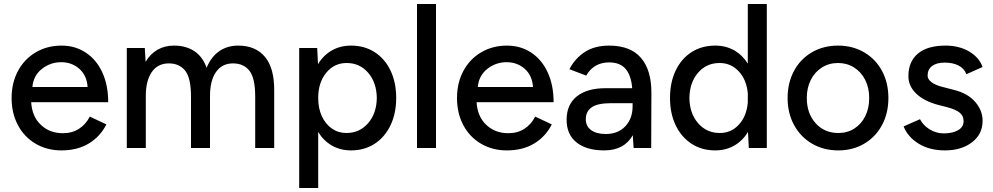

<svg xmlns="http://www.w3.org/2000/svg" viewBox="-20 -740 4966 960"><path d="M38 -250Q38 -326 70 -385.5Q102 -445 159 -478.5Q216 -512 288 -512Q356 -512 409 -477Q462 -442 491.5 -378Q521 -314 521 -229H136Q140 -158 184 -116Q228 -74 294 -74Q341 -74 375 -96Q409 -118 429 -157L512 -118Q481 -57 424 -22.5Q367 12 287 12Q215 12 158 -21.5Q101 -55 69.5 -114.5Q38 -174 38 -250ZM418 -305Q414 -363 376.5 -396Q339 -429 286 -429Q232 -429 189.5 -395.5Q147 -362 142 -305Z M614 -500H704L708 -431Q731 -470 767 -491Q803 -512 850 -512Q910 -512 952 -484Q994 -456 1013 -401Q1035 -455 1075.5 -483.5Q1116 -512 1171 -512Q1258 -512 1305 -455.5Q1352 -399 1351 -286V0H1256V-256Q1256 -350 1227 -386.5Q1198 -423 1145 -423Q1090 -423 1060 -380Q1030 -337 1030 -260V0H935V-256Q935 -350 906 -386.5Q877 -423 824 -423Q769 -423 739 -380Q709 -337 709 -260V0H614Z M1476 -500H1566L1570 -419Q1597 -464 1639.5 -488Q1682 -512 1735 -512Q1802 -512 1853 -479.5Q1904 -447 1932.5 -387.5Q1961 -328 1961 -250Q1961 -173 1932.5 -113.5Q1904 -54 1853 -21Q1802 12 1735 12Q1682 12 1640 -12Q1598 -36 1571 -80V200H1476ZM1712 -75Q1778 -75 1820.5 -124Q1863 -173 1864 -250Q1863 -327 1821 -376Q1779 -425 1713 -425Q1651 -425 1611 -376Q1571 -327 1571 -250Q1571 -199 1589 -159.5Q1607 -120 1639 -97.5Q1671 -75 1712 -75Z M2065 -720H2160V0H2065Z M2265 -250Q2265 -326 2297 -385.5Q2329 -445 2386 -478.5Q2443 -512 2515 -512Q2583 -512 2636 -477Q2689 -442 2718.5 -378Q2748 -314 2748 -229H2363Q2367 -158 2411 -116Q2455 -74 2521 -74Q2568 -74 2602 -96Q2636 -118 2656 -157L2739 -118Q2708 -57 2651 -22.5Q2594 12 2514 12Q2442 12 2385 -21.5Q2328 -55 2296.5 -114.5Q2265 -174 2265 -250ZM2645 -305Q2641 -363 2603.5 -396Q2566 -429 2513 -429Q2459 -429 2416.5 -395.5Q2374 -362 2369 -305Z M3144 -64Q3101 12 3001 12Q2912 12 2862.5 -28Q2813 -68 2813 -141Q2813 -217 2864 -258Q2915 -299 3008 -299H3141Q3136 -363 3108 -395.5Q3080 -428 3026 -428Q2949 -428 2911 -362L2827 -394Q2855 -448 2904 -480Q2953 -512 3026 -512Q3132 -512 3185 -450.5Q3238 -389 3237 -272L3236 0H3148ZM3009 -70Q3070 -70 3106.5 -108.5Q3143 -147 3143 -209V-224H3034Q2968 -224 2938.5 -203.5Q2909 -183 2909 -143Q2909 -109 2935.5 -89.5Q2962 -70 3009 -70Z M3720 -80Q3693 -36 3651 -12Q3609 12 3556 12Q3489 12 3438 -21Q3387 -54 3358.5 -113.5Q3330 -173 3330 -250Q3330 -328 3358.5 -387.5Q3387 -447 3438 -479.5Q3489 -512 3556 -512Q3609 -512 3650.5 -488.5Q3692 -465 3719 -422V-720H3814V0H3724ZM3579 -75Q3636 -75 3674.5 -117Q3713 -159 3719 -227V-273Q3713 -341 3674 -383Q3635 -425 3578 -425Q3512 -425 3470 -376Q3428 -327 3427 -250Q3428 -173 3470.5 -124Q3513 -75 3579 -75Z M3918 -250Q3918 -326 3950 -385.5Q3982 -445 4039.5 -478.5Q4097 -512 4170 -512Q4243 -512 4300.5 -478.5Q4358 -445 4390 -385.5Q4422 -326 4422 -250Q4422 -174 4390 -114.5Q4358 -55 4301 -21.5Q4244 12 4172 12Q4098 12 4040.5 -21.5Q3983 -55 3950.5 -114.5Q3918 -174 3918 -250ZM4172 -75Q4217 -75 4252 -97.5Q4287 -120 4306.5 -159.5Q4326 -199 4326 -250Q4326 -301 4306 -340.5Q4286 -380 4250.5 -402.5Q4215 -425 4170 -425Q4125 -425 4089.5 -402.5Q4054 -380 4034 -340.5Q4014 -301 4014 -250Q4014 -173 4058 -124Q4102 -75 4172 -75Z M4498 -108 4580 -144Q4596 -113 4628.5 -93Q4661 -73 4699 -73Q4743 -73 4770.5 -89Q4798 -105 4798 -134Q4798 -161 4778 -177Q4758 -193 4716 -204L4669 -216Q4599 -235 4560.5 -272.5Q4522 -310 4522 -359Q4522 -432 4569.5 -472Q4617 -512 4708 -512Q4775 -512 4825 -483Q4875 -454 4893 -405L4812 -369Q4801 -398 4772.5 -412.5Q4744 -427 4703 -427Q4663 -427 4640.5 -410Q4618 -393 4618 -362Q4618 -344 4637.5 -329Q4657 -314 4694 -305L4748 -291Q4818 -274 4855.5 -231Q4893 -188 4893 -136Q4893 -69 4840 -28.5Q4787 12 4705 12Q4628 12 4573.5 -21.5Q4519 -55 4498 -108Z"/></svg>

Font: Oak Sans Medium
Style: Regular
Weight: 500
Designer: Erik Kennedy, Walven
Foundry: Erik Kennedy, Walven
Version: Version 1.000